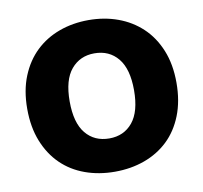

<svg xmlns="http://www.w3.org/2000/svg" viewBox="-74 -704 850 802"><g transform="rotate(-10 351.5 -303.5)"><path d="M668 -304Q668 -226 644 -165.5Q620 -105 577.5 -64.5Q535 -24 477 -3Q419 18 351 18Q283 18 225 -3Q167 -24 125 -65Q83 -106 59 -166Q35 -226 35 -304Q35 -382 59.5 -442Q84 -502 126.5 -542.5Q169 -583 226.5 -604Q284 -625 351 -625Q418 -625 475.5 -604Q533 -583 576 -542.5Q619 -502 643.5 -442Q668 -382 668 -304ZM488 -304Q488 -394 451 -439Q414 -484 351 -484Q290 -484 252.5 -439.5Q215 -395 215 -304Q215 -213 252 -168Q289 -123 352 -123Q414 -123 451 -168Q488 -213 488 -304Z"/></g></svg>

Font: Baloo Paaji 2 ExtraBold
Style: Regular
Weight: 800
Designer: Shuchita Grover, Noopur Datye and Ek Type
Foundry: Ek Type
Version: Version 1.640;hotconv 1.0.111;makeotfexe 2.5.65597; ttfautoh